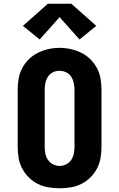

<svg xmlns="http://www.w3.org/2000/svg" viewBox="-20 -1003 640 1031"><path d="M300 8Q270 8 240 3Q210 -2 183 -15.5Q156 -29 134.5 -50.5Q113 -72 99 -98.5Q85 -125 80 -155Q75 -185 75 -215V-520Q75 -550 80 -580Q85 -610 99 -636.5Q113 -663 134.5 -684.5Q156 -706 183.5 -719.5Q211 -733 240.5 -739.5Q270 -746 300 -746Q330 -746 359.5 -739.5Q389 -733 416.5 -719.5Q444 -706 465.5 -684.5Q487 -663 501 -636.5Q515 -610 520 -580Q525 -550 525 -520V-215Q525 -185 520 -155Q515 -125 501 -98.5Q487 -72 465.5 -50.5Q444 -29 417 -15.5Q390 -2 360 3Q330 8 300 8ZM300 -112Q318 -112 335 -120.5Q352 -129 362.5 -144.5Q373 -160 376.5 -178.5Q380 -197 380 -215V-520Q380 -539 376 -557.5Q372 -576 362 -591.5Q352 -607 334.5 -615Q317 -623 299 -623Q280 -623 263.5 -614.5Q247 -606 237 -590.5Q227 -575 223.5 -556.5Q220 -538 220 -520V-215Q220 -197 223.5 -178.5Q227 -160 237.5 -144.5Q248 -129 265 -120.5Q282 -112 300 -112ZM193 -791 103 -864 237 -983H363L497 -864L407 -791L300 -911Z"/></svg>

Font: Iosevka Slab Heavy Extended
Style: Regular
Weight: 900
Width: 7
Monospace: yes
Designer: Belleve Invis
Foundry: Belleve Invis
Version: Version 11.1.0; ttfautohint (v1.8.3)